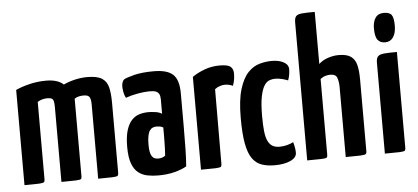

<svg xmlns="http://www.w3.org/2000/svg" viewBox="-50 -842 2084 958"><g transform="rotate(-5 991.5 -362.5)"><path d="M37 0V-477Q68 -491 107.5 -500.5Q147 -510 190 -510Q250 -510 278.5 -481Q307 -452 315.5 -398Q324 -344 324 -268V-19Q324 -9 319 -5.5Q314 -2 292.5 -1Q271 0 222 0V-374Q222 -394 219.5 -404Q217 -414 210 -418Q203 -422 187 -422Q175 -422 162.5 -418.5Q150 -415 139 -408V-19Q139 -9 134 -5.5Q129 -2 108 -1Q87 0 37 0ZM222 0V-426Q224 -450 252 -469Q280 -488 319.5 -499Q359 -510 395 -510Q446 -510 470 -494Q494 -478 501 -447Q508 -416 508 -372V-19Q508 -9 503 -5.5Q498 -2 476.5 -1Q455 0 406 0V-371Q406 -398 399 -409Q392 -420 370 -420Q358 -420 346 -417.5Q334 -415 324 -408V-19Q324 -9 320 -5.5Q316 -2 294.5 -1Q273 0 222 0Z M706 10Q678 10 652.5 5Q627 0 607 -15.5Q587 -31 575.5 -62Q564 -93 564 -145Q564 -196 574 -228.5Q584 -261 601.5 -279Q619 -297 640.5 -303Q662 -309 685 -309Q697 -309 717.5 -306.5Q738 -304 752 -295Q752 -295 752 -307.5Q752 -320 752 -336.5Q752 -353 752 -367Q752 -384 747 -393.5Q742 -403 731.5 -407.5Q721 -412 703 -412Q672 -412 637.5 -405.5Q603 -399 579 -390Q571 -406 568.5 -422Q566 -438 566 -449Q566 -458 569 -467.5Q572 -477 578 -482Q590 -490 630 -500Q670 -510 729 -510Q796 -510 825 -483Q854 -456 854 -388V-339Q854 -282 854 -223Q854 -164 853 -112Q852 -60 849 -23Q825 -9 788.5 0.5Q752 10 706 10ZM714 -74Q724 -74 734.5 -77.5Q745 -81 749 -86Q750 -99 751 -123.5Q752 -148 752 -175.5Q752 -203 752 -226Q745 -231 735.5 -232.5Q726 -234 719 -234Q709 -234 700 -230.5Q691 -227 684.5 -217.5Q678 -208 674.5 -191Q671 -174 671 -148Q671 -126 673.5 -112.5Q676 -99 681.5 -90Q687 -81 695 -77.5Q703 -74 714 -74Z M921 0V-465Q948 -484 983.5 -497Q1019 -510 1059 -510Q1099 -510 1113 -498.5Q1127 -487 1127 -463Q1127 -453 1125 -436.5Q1123 -420 1116 -403Q1106 -408 1096 -410Q1086 -412 1076 -412Q1065 -412 1051 -407.5Q1037 -403 1026 -394L1025 -19Q1025 -9 1020.5 -5.5Q1016 -2 994.5 -1Q973 0 921 0Z M1290 10Q1252 10 1224 0Q1196 -10 1177.5 -36.5Q1159 -63 1150 -112Q1141 -161 1141 -239Q1141 -329 1157.5 -383Q1174 -437 1200 -464.5Q1226 -492 1257.5 -501Q1289 -510 1320 -510Q1356 -510 1379.5 -497Q1403 -484 1403 -461Q1403 -451 1401 -436.5Q1399 -422 1393 -406Q1381 -411 1363.5 -415.5Q1346 -420 1328 -420Q1314 -420 1299.5 -414.5Q1285 -409 1273.5 -390.5Q1262 -372 1255 -336Q1248 -300 1248 -240Q1248 -194 1251.5 -163Q1255 -132 1264 -114Q1273 -96 1287 -88Q1301 -80 1322 -80Q1341 -80 1360 -85Q1379 -90 1391 -97Q1396 -80 1398 -67.5Q1400 -55 1400 -43Q1400 -19 1369 -4.5Q1338 10 1290 10Z M1453 0V-690Q1453 -713 1461 -722Q1469 -731 1491 -733Q1513 -735 1555 -735V-474Q1574 -492 1601.5 -501Q1629 -510 1655 -510Q1696 -510 1716.5 -495Q1737 -480 1744 -451.5Q1751 -423 1751 -380V-19Q1751 -9 1745.5 -5.5Q1740 -2 1718 -1Q1696 0 1646 0V-349Q1646 -375 1639.5 -395.5Q1633 -416 1605 -416Q1594 -416 1581 -412.5Q1568 -409 1555 -399V-19Q1555 -9 1551 -5.5Q1547 -2 1525.5 -1Q1504 0 1453 0Z M1842 0V-455Q1842 -478 1851 -487Q1860 -496 1882 -498Q1904 -500 1946 -500V-19Q1946 -9 1941.5 -5.5Q1937 -2 1915.5 -1Q1894 0 1842 0ZM1892 -553Q1868 -553 1855 -569Q1842 -585 1842 -628Q1842 -660 1855.5 -680Q1869 -700 1898 -700Q1927 -700 1937 -685Q1947 -670 1947 -632Q1947 -595 1932.5 -574Q1918 -553 1892 -553Z"/></g></svg>

Font: Yanone Kaffeesatz SemiBold
Style: Regular
Weight: 600
Designer: Yanone (Cyrillic: Daniel Pouzeot, Huerta Tipografica, and Cyreal)
Foundry: Yanone
Version: Version 2.003